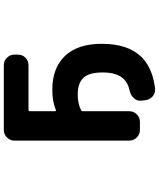

<svg xmlns="http://www.w3.org/2000/svg" viewBox="70 -866 859 1040"><g transform="rotate(-90 500.0 -346.5)"><path d="M474.6 -9.8Q473.6 -12.7 473.6 -16.6Q473.6 -34.2 486.3 -49.8Q502 -67.4 524.4 -73.2Q567.4 -82 590.8 -105.5Q627 -141.6 627 -219.7Q627 -293.9 598.1 -324.7Q569.3 -355.5 506.8 -355.5Q460 -355.5 423.8 -337.9Q417 -335 417 -327.1V-76.2Q417 -52.7 400.4 -35.6Q383.8 -18.6 359.4 -18.6H315.4Q292 -18.6 274.9 -35.6Q257.8 -52.7 257.8 -76.2V-698.2Q257.8 -721.7 274.9 -738.8Q292 -755.9 315.4 -755.9H666Q690.4 -755.9 707 -738.8Q723.6 -721.7 723.6 -698.2V-679.7Q723.6 -655.3 707 -638.7Q690.4 -622.1 666 -622.1H424.8Q417 -622.1 417 -614.3V-478.5Q417 -475.6 419.4 -474.1Q421.9 -472.7 423.8 -473.6Q467.8 -493.2 533.2 -493.2Q651.4 -493.2 716.8 -424.3Q782.2 -355.5 782.2 -225.6Q782.2 -154.3 764.6 -100.6Q746.1 -45.9 710.4 -9.8Q674.8 26.4 619.1 45.9Q584 57.6 541 63.5Q537.1 63.5 533.2 63.5Q513.7 63.5 498 50.8Q479.5 35.2 476.6 9.8Z"/></g></svg>

Font: Rounded Mgen+ 2m bold
Style: Bold
Weight: 700
Designer: [Source Han Sans]
Ryoko NISHIZUKA  (kana & ideographs); Paul D. Hunt (Latin, Greek & Cyrillic); Wenlong ZHANG  (bopomofo
Version: Version 1.059.20150602